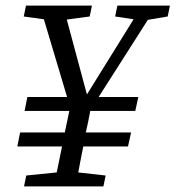

<svg xmlns="http://www.w3.org/2000/svg" viewBox="-20 -667 628 687"><path d="M42 -143 52 -193H212L228 -270H68L78 -320H220L137 -598L65 -608L73 -647H309L301 -608L219 -597L291 -329L458 -598L392 -608L400 -647H588L580 -608L509 -596L333 -320H475L464 -270H303Q299 -248 295 -229Q291 -210 287 -193H449L438 -143H278Q272 -115 268 -92.5Q264 -70 260 -50L358 -39L350 0H66L74 -39L183 -50L202 -143Z"/></svg>

Font: Source Serif Pro
Style: Italic
Weight: 400
Italic angle: -12°
Designer: Frank Grießhammer
Foundry: Adobe Systems Incorporated
Version: Version 3.001;hotconv 1.0.111;makeotfexe 2.5.65597